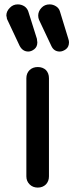

<svg xmlns="http://www.w3.org/2000/svg" viewBox="-20 -851 342 871"><path d="M151.4 0Q128.9 0 114.3 -14.6Q99.6 -29.3 99.6 -50.8Q99.6 -199.2 99.6 -496.1Q99.6 -518.6 114.3 -533.2Q128.9 -546.9 151.4 -546.9Q173.8 -546.9 188.5 -533.2Q202.1 -518.6 202.1 -496.1Q202.1 -347.7 202.1 -50.8Q202.1 -29.3 188.5 -14.6Q173.8 0 151.4 0ZM251 -617.2Q224.6 -617.2 212.9 -642.6Q194.3 -682.6 157.2 -760.7Q153.3 -769.5 153.3 -780.3Q153.3 -799.8 168 -815.4Q182.6 -831.1 205.1 -831.1Q220.7 -831.1 234.4 -822.3Q248 -813.5 252 -798.8Q264.6 -757.8 290 -674.8Q293 -666 293 -659.2Q293 -638.7 279.3 -627.9Q264.6 -617.2 251 -617.2ZM108.4 -617.2Q83 -617.2 69.3 -642.6Q50.8 -682.6 13.7 -760.7Q10.7 -765.6 10.7 -771.5Q9.8 -776.4 8.8 -780.3Q8.8 -799.8 24.4 -815.4Q39.1 -831.1 60.5 -831.1Q77.1 -831.1 90.8 -822.3Q103.5 -813.5 108.4 -798.8Q121.1 -757.8 147.5 -674.8Q148.4 -670.9 148.4 -666Q149.4 -662.1 149.4 -659.2Q149.4 -638.7 135.7 -627.9Q122.1 -617.2 108.4 -617.2Z"/></svg>

Font: Abed
Style: Bold
Weight: 700
Designer: Johan Aakerlund
Version: Version 3.105